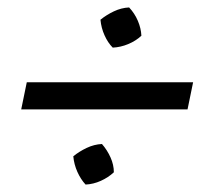

<svg xmlns="http://www.w3.org/2000/svg" viewBox="-20 -542 563 516"><path d="M37 -248 52 -321H499L484 -248ZM210 -46Q197 -60 188 -80Q179 -100 177 -122Q193 -135 213 -144.5Q233 -154 254 -155Q268 -139 277 -119Q286 -99 286 -79Q271 -65 251 -56Q231 -47 210 -46ZM283 -414Q270 -427 261 -447Q252 -467 250 -489Q266 -502 286 -511.5Q306 -521 327 -522Q342 -506 350.5 -486Q359 -466 360 -446Q345 -432 324.5 -423.5Q304 -415 283 -414Z"/></svg>

Font: Piazzolla Thin SemiBold
Style: Italic
Weight: 600
Italic angle: -11.3°
Version: Version 2.005